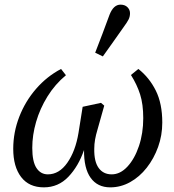

<svg xmlns="http://www.w3.org/2000/svg" viewBox="-20 -794 750 827"><path d="M169 13Q105 13 71 -31.5Q37 -76 37 -153Q37 -224 63 -291Q89 -358 135.5 -411.5Q182 -465 243 -497L264 -470Q217 -431 184.5 -378.5Q152 -326 135.5 -269Q119 -212 119 -157Q119 -98 137 -70.5Q155 -43 186 -43Q235 -43 270 -93Q305 -143 318 -221L336 -334L415 -351L429 -339L400 -236Q393 -213 389.5 -193Q386 -173 386 -153Q385 -98 405 -70.5Q425 -43 461 -43Q498 -43 529 -76.5Q560 -110 578.5 -165Q597 -220 597 -285Q597 -345 583.5 -387.5Q570 -430 544 -471L576 -497Q623 -460 651 -404Q679 -348 679 -266Q679 -211 661 -161Q643 -111 612 -71.5Q581 -32 540.5 -9.5Q500 13 455 13Q400 13 370.5 -28Q341 -69 342 -148Q318 -78 274.5 -32.5Q231 13 169 13ZM390 -567Q406 -608 421.5 -649Q437 -690 452 -731Q469 -774 499 -774Q518 -774 529 -763Q540 -752 540 -737Q540 -722 533.5 -709.5Q527 -697 513 -678Q491 -647 468.5 -615Q446 -583 423 -551Z"/></svg>

Font: Source Serif 4 SmText
Style: Italic
Weight: 400
Italic angle: -12°
Designer: Frank Grießhammer
Foundry: Adobe
Version: Version 4.005;hotconv 1.1.0;makeotfexe 2.6.0